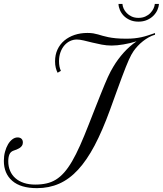

<svg xmlns="http://www.w3.org/2000/svg" viewBox="-20 -957 845 996"><path d="M784.2 -776.9Q768.1 -772.5 752.2 -763.7Q736.3 -754.9 721.7 -743.4Q707 -731.9 694.6 -718.5Q682.1 -705.1 672.9 -691.9Q667 -683.1 661.1 -672.6Q655.3 -662.1 648.4 -646.7Q641.6 -631.3 632.8 -609.6Q624 -587.9 612.5 -556.9Q601.1 -525.9 585.7 -483.9Q570.3 -441.9 550.3 -386.2Q511.2 -278.8 470.7 -202.1Q430.2 -125.5 384.8 -76.4Q339.4 -27.3 286.9 -4.2Q234.4 19 171.9 19Q87.4 19 43.7 -18.8Q0 -56.6 0 -122.6Q0 -147.5 5.9 -169.4Q11.7 -191.4 21.5 -208Q31.2 -224.6 44.2 -234.4Q57.1 -244.1 71.3 -244.1Q84 -244.1 91.3 -237.3Q98.6 -230.5 98.6 -217.8Q98.6 -208 94 -201.2Q89.4 -194.3 82.3 -189.7Q75.2 -185.1 66.9 -181.6Q58.6 -178.2 50.8 -175.8Q35.2 -170.4 29.1 -156.5Q22.9 -142.6 22.9 -120.6Q22.9 -92.8 32.5 -70.6Q42 -48.3 60.1 -32.5Q78.1 -16.6 104 -8.1Q129.9 0.5 162.6 0.5Q194.3 0.5 220.7 -5.4Q247.1 -11.2 269.8 -25.1Q292.5 -39.1 313 -62.3Q333.5 -85.4 353.8 -120.1Q374 -154.8 395.3 -202.4Q416.5 -250 440.9 -312.5Q460.4 -362.8 475.6 -400.9Q490.7 -439 502.4 -468.3Q514.2 -497.6 523.2 -519.3Q532.2 -541 539.8 -557.6Q547.4 -574.2 554.2 -586.9Q561 -599.6 568.4 -611.8Q590.8 -649.4 621.3 -683.6Q651.9 -717.8 688.5 -742.7Q655.3 -732.4 620.8 -726.6Q586.4 -720.7 559.1 -720.7Q533.2 -720.7 507.6 -725.6Q481.9 -730.5 458.3 -736.3Q434.6 -742.2 414.1 -747.1Q393.6 -752 378.4 -752Q359.9 -752 343 -743.9Q326.2 -735.8 313.5 -720.9Q300.8 -706.1 293.5 -685.3Q286.1 -664.6 286.1 -639.2Q286.1 -609.9 295.9 -589.4L278.8 -579.6Q272.9 -590.8 269.3 -605.5Q265.6 -620.1 265.6 -638.7Q265.6 -672.9 278.3 -700.2Q291 -727.5 313.7 -746.6Q336.4 -765.6 366.9 -775.9Q397.5 -786.1 433.6 -786.1Q451.2 -786.1 464.1 -783.9Q477.1 -781.7 488.8 -778.3Q500.5 -774.9 512.9 -771.2Q525.4 -767.6 542 -764.2Q558.6 -760.7 581.1 -758.5Q603.5 -756.3 635.7 -756.3Q658.7 -756.3 677.2 -758.3Q695.8 -760.3 712.9 -763.9Q730 -767.6 747.1 -773.2Q764.2 -778.8 784.2 -785.6ZM804.7 -936.5Q803.7 -921.4 796.4 -905Q789.1 -888.7 775.6 -875.2Q762.2 -861.8 742.7 -853.3Q723.1 -844.7 698.2 -844.7Q673.3 -844.7 654.1 -853.3Q634.8 -861.8 621.8 -875.2Q608.9 -888.7 602.1 -904.8Q595.2 -920.9 594.7 -936.5H615.2Q615.7 -925.3 621.3 -912.6Q627 -899.9 637.5 -889.2Q647.9 -878.4 663.1 -871.3Q678.2 -864.3 698.2 -864.3Q718.3 -864.3 733.9 -871.3Q749.5 -878.4 760 -889.4Q770.5 -900.4 776.4 -912.8Q782.2 -925.3 783.2 -936.5Z"/></svg>

Font: Petit Formal Script
Style: Regular
Weight: 400
Version: Version 1.001; ttfautohint (v0.8) -G 200 -r 50